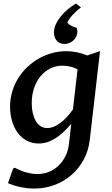

<svg xmlns="http://www.w3.org/2000/svg" viewBox="-20 -825 652 1117"><path d="M431.2 -421.4Q407.7 -434.1 383.8 -438.5Q359.9 -442.9 342.8 -442.9Q305.2 -442.9 272.7 -426.8Q240.2 -410.6 216.1 -381.6Q191.9 -352.5 178.2 -312.5Q164.6 -272.5 164.6 -224.6Q164.6 -194.3 170.4 -168.2Q176.3 -142.1 187.5 -122.3Q198.7 -102.5 215.8 -91.3Q232.9 -80.1 255.4 -80.1Q273.9 -80.1 293.2 -87.9Q312.5 -95.7 331.5 -110.1Q350.6 -124.5 368.9 -144.3Q387.2 -164.1 404.3 -188.5ZM502.4 -12.2Q495.1 51.3 466.8 103.8Q438.5 156.2 395 193.6Q351.6 231 296.1 251.5Q240.7 272 178.7 272Q156.2 272 134.8 269.3Q113.3 266.6 93.5 262.2Q73.7 257.8 56.6 252.2Q39.6 246.6 26.4 240.7L56.2 155.8L65.9 150.9Q76.7 156.7 91.6 163.3Q106.4 169.9 123.8 175.3Q141.1 180.7 160.2 184.1Q179.2 187.5 197.8 187.5Q232.9 187.5 264.4 174.8Q295.9 162.1 320.3 138.9Q344.7 115.7 360.8 83.3Q377 50.8 381.3 11.7L394.5 -104.5Q373 -79.6 351.1 -58.6Q329.1 -37.6 305.9 -22.5Q282.7 -7.3 257.8 1.2Q232.9 9.8 205.1 9.8Q164.6 9.8 133.5 -7.8Q102.5 -25.4 81.5 -54.7Q60.5 -84 49.6 -122.8Q38.6 -161.6 38.6 -204.1Q38.6 -250.5 51.3 -292.7Q64 -335 86.4 -370.8Q108.9 -406.7 139.9 -435.8Q170.9 -464.8 207 -485.1Q243.2 -505.4 283.4 -516.4Q323.7 -527.3 365.2 -527.3Q394.5 -527.3 426 -521.2Q457.5 -515.1 488.3 -502.4L562 -527.8ZM451.2 -781.7Q438.5 -772.9 426 -761.7Q413.6 -750.5 402.6 -738.3Q391.6 -726.1 383.3 -714.4Q375 -702.6 371.6 -692.9Q379.9 -683.1 395.5 -674.8Q411.1 -666.5 426.3 -663.1Q428.2 -658.7 429.2 -652.3Q430.2 -646 430.2 -640.1Q430.2 -627 424.6 -614.3Q418.9 -601.6 408.7 -591.6Q398.4 -581.5 384.8 -575.4Q371.1 -569.3 355 -569.3Q327.6 -569.3 310.8 -587.6Q293.9 -606 293.9 -636.7Q293.9 -659.2 304.4 -682.9Q314.9 -706.5 332.5 -728.5Q350.1 -750.5 373.3 -770Q396.5 -789.6 421.9 -804.7Z"/></svg>

Font: Proza Libre
Style: Medium Italic
Weight: 500
Designer: Jasper de Waard
Foundry: Jasper de Waard
Version: Version 1.000; ttfautohint (v1.4.1.8-43bc)